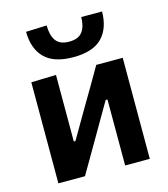

<svg xmlns="http://www.w3.org/2000/svg" viewBox="-110 -827 801 914"><g transform="rotate(-15 290.0 -370.0)"><path d="M64.5 0V-498L187 -501.5V-173.5H195L277.5 -315Q305 -361 331.8 -407Q358.5 -453 384.5 -498H515V0H393.5V-325H384.5L303.5 -185.5Q276.5 -138.5 249.2 -92Q222 -45.5 195.5 0ZM289.5 -561.5Q194 -561.5 148.5 -607.5Q103 -653.5 102.5 -736.5L205 -740.5Q205 -692.5 224.2 -665.2Q243.5 -638 289.5 -638Q335.5 -638 355 -664.8Q374.5 -691.5 374.5 -736.5H477Q476.5 -653.5 431.5 -607.5Q386.5 -561.5 289.5 -561.5Z"/></g></svg>

Font: Commissioner SemiBold
Style: Regular
Weight: 600
Designer: Kostas Bartsokas
Foundry: Kostas Bartsokas
Version: Version 1.000; ttfautohint (v1.8.3)